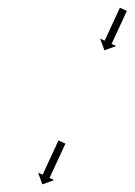

<svg xmlns="http://www.w3.org/2000/svg" viewBox="-20 -559 352 502"><path d="M311.2 -529.5C311.4 -529.8 311.5 -530.1 311.7 -530.5L293.5 -538.9C293.4 -538.5 293.2 -538.2 293.1 -537.9C292.7 -537 292.2 -536.1 291.8 -535.1C291.2 -533.7 290.5 -532.3 289.9 -530.9C289 -529.1 288.2 -527.2 287.3 -525.4C286.3 -523.2 285.3 -521 284.3 -518.9C283.2 -516.4 282 -514 280.9 -511.6C279.7 -509 278.5 -506.4 277.3 -503.8C276.1 -501.1 274.8 -498.4 273.6 -495.7C272.3 -493.1 271.1 -490.4 269.9 -487.7C268.7 -485.1 267.5 -482.5 266.3 -479.9C265.1 -477.5 264 -475.1 262.9 -472.6C261.9 -470.5 260.9 -468.3 259.9 -466.1C259 -464.3 258.2 -462.4 257.3 -460.6C256.7 -459.2 256 -457.8 255.3 -456.3C254.9 -455.4 254.5 -454.5 254.1 -453.6C253.9 -453.3 253.8 -453 253.6 -452.6L241.7 -458.2L253 -427.4L283.7 -438.7L271.8 -444.2C271.9 -444.6 272.1 -444.9 272.2 -445.2C272.7 -446.1 273.1 -447 273.5 -447.9C274.2 -449.4 274.8 -450.8 275.5 -452.2C276.3 -454 277.2 -455.9 278 -457.7C279 -459.9 280 -462.1 281 -464.2C282.2 -466.7 283.3 -469.1 284.4 -471.5C285.6 -474.1 286.8 -476.7 288 -479.3C289.3 -482 290.5 -484.7 291.7 -487.3C293 -490 294.2 -492.7 295.5 -495.4C296.7 -498 297.9 -500.6 299.1 -503.2C300.2 -505.6 301.3 -508 302.4 -510.5C303.4 -512.6 304.4 -514.8 305.5 -517C306.3 -518.8 307.2 -520.7 308 -522.5C308.7 -523.9 309.3 -525.3 310 -526.7C310.4 -527.7 310.8 -528.6 311.2 -529.5ZM150.6 -182.5C150.8 -182.8 150.9 -183.2 151.1 -183.5L132.9 -191.9C132.8 -191.6 132.6 -191.2 132.5 -190.9C132 -189.9 131.6 -189 131.2 -188C130.5 -186.6 129.8 -185.1 129.1 -183.6C128.2 -181.7 127.3 -179.8 126.5 -177.9C125.4 -175.6 124.4 -173.4 123.3 -171.1C122.1 -168.6 121 -166 119.8 -163.5C118.6 -160.8 117.3 -158.1 116.1 -155.4C114.8 -152.6 113.5 -149.8 112.2 -147C110.9 -144.2 109.6 -141.5 108.3 -138.7C107.1 -136 105.8 -133.3 104.6 -130.6C103.4 -128 102.2 -125.5 101 -123C100 -120.7 98.9 -118.4 97.9 -116.2C97 -114.3 96.1 -112.4 95.2 -110.4C94.6 -109 93.9 -107.5 93.2 -106C92.8 -105.1 92.3 -104.1 91.9 -103.2C91.7 -102.8 91.6 -102.5 91.4 -102.2L79.5 -107.7L90.8 -76.9L121.5 -88.2L109.6 -93.8C109.7 -94.1 109.9 -94.4 110 -94.8C110.5 -95.7 110.9 -96.7 111.3 -97.6C112 -99.1 112.7 -100.6 113.4 -102C114.3 -104 115.2 -105.9 116 -107.8C117.1 -110 118.1 -112.3 119.2 -114.6C120.4 -117.1 121.5 -119.6 122.7 -122.2C124 -124.9 125.2 -127.6 126.5 -130.3C127.7 -133 129 -135.8 130.3 -138.6C131.6 -141.4 132.9 -144.2 134.2 -147C135.5 -149.7 136.7 -152.4 138 -155.1C139.1 -157.6 140.3 -160.2 141.5 -162.7C142.5 -164.9 143.6 -167.2 144.6 -169.5C145.5 -171.4 146.4 -173.3 147.3 -175.2C147.9 -176.7 148.6 -178.2 149.3 -179.6C149.8 -180.6 150.2 -181.5 150.6 -182.5Z"/></svg>

Font: FRB American Cursive Just Arrows Semibold
Style: Italic
Weight: 600
Italic angle: -25°
Version: Version 2.0;Modular Font Editor K font №1